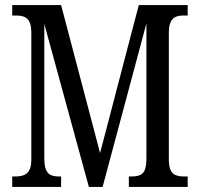

<svg xmlns="http://www.w3.org/2000/svg" viewBox="-20 -734 785 754"><path d="M28 0V-41H40Q59 -41 73 -46Q87 -51 95 -65.5Q103 -80 103 -108V-605Q103 -634 95.5 -648.5Q88 -663 75 -668Q62 -673 45 -673H28V-714H220L373 -133L525 -714H717V-673H699Q683 -673 670.5 -668Q658 -663 650.5 -648Q643 -633 643 -604V-110Q643 -81 650 -66Q657 -51 670.5 -46Q684 -41 702 -41H717V0H486V-41H497Q517 -41 530 -46.5Q543 -52 549 -67.5Q555 -83 555 -113V-642L383 0H329L154 -640V-113Q154 -82 161 -66.5Q168 -51 181 -46Q194 -41 211 -41H220V0Z"/></svg>

Font: Noto Serif Khmer ExtraCondensed
Style: Regular
Weight: 400
Width: 2
Designer: Danh Hong and the Monotype Design Team
Foundry: Monotype Imaging Inc.
Version: Version 2.004